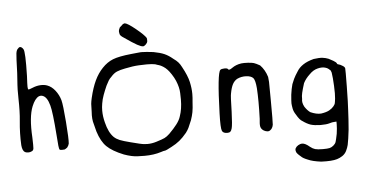

<svg xmlns="http://www.w3.org/2000/svg" viewBox="-59 -851 2275 1186"><g transform="rotate(-5 1078.0 -258.0)"><path d="M83 -640.6Q87.9 -646.5 92.8 -647.5Q105.5 -648.4 115.2 -631.8Q126 -616.2 122.1 -465.8Q119.1 -413.1 119.6 -398.4Q120.1 -383.8 124 -381.8Q127.9 -380.9 151.4 -390.6Q174.8 -400.4 198.7 -401.9Q222.7 -403.3 241.2 -396.5Q268.6 -386.7 290 -359.4Q311.5 -332 321.3 -297.9Q329.1 -268.6 337.4 -162.1Q345.7 -55.7 342.8 -27.3Q339.8 -14.6 331.1 -3.9Q321.3 3.9 314.5 6.8Q306.6 7.8 296.9 7.8Q287.1 7.8 283.2 4.9Q277.3 -1 272.5 -84Q261.7 -230.5 250 -271.5Q235.4 -326.2 207 -335Q196.3 -338.9 183.6 -334Q159.2 -322.3 140.6 -276.4Q114.3 -211.9 122.1 -84Q124 -30.3 122.6 -16.6Q121.1 -2.9 109.4 1Q100.6 5.9 87.9 5.4Q75.2 4.9 68.4 1Q52.7 -8.8 49.8 -43Q45.9 -116.2 53.7 -193.4Q59.6 -250 57.6 -331.1Q56.6 -398.4 58.6 -416Q60.5 -435.5 63.5 -489.3Q66.4 -588.9 69.3 -610.8Q72.3 -632.8 83 -640.6Z M501 -211.9Q501 -243.2 502.4 -259.3Q503.9 -275.4 508.8 -295.9Q523.4 -358.4 543.9 -401.9Q564.5 -445.3 593.8 -475.6Q624 -507.8 661.1 -522.5Q698.2 -537.1 774.4 -544.9Q796.9 -546.9 813 -548.8Q829.1 -550.8 834 -550.8H842.8Q852.5 -550.8 871.6 -549.3Q890.6 -547.9 913.1 -544.9Q955.1 -537.1 980.5 -525.9Q1005.9 -514.6 1031.2 -493.2Q1050.8 -479.5 1061.5 -467.3Q1072.3 -455.1 1081.1 -437.5Q1112.3 -380.9 1121.1 -340.8Q1129.9 -300.8 1129.9 -266.6Q1129.9 -243.2 1127 -216.8Q1125 -176.8 1120.6 -153.8Q1116.2 -130.9 1107.4 -105.5Q1094.7 -74.2 1087.9 -60.1Q1081.1 -45.9 1069.3 -30.3Q1045.9 -2 1024.4 15.6Q1002.9 33.2 972.7 48.8Q956.1 57.6 944.8 63Q933.6 68.4 928.7 68.4Q925.8 68.4 920.4 69.8Q915 71.3 906.2 74.2Q860.4 88.9 803.7 88.9Q796.9 88.9 760.7 87.9Q724.6 86.9 675.8 69.3Q605.5 41 572.3 8.3Q539.1 -24.4 519.5 -86.9Q506.8 -132.8 503.4 -149.4Q500 -166 500 -188.5Q500 -199.2 501 -211.9ZM576.2 -138.7Q591.8 -74.2 623 -43.9Q637.7 -30.3 658.2 -22Q678.7 -13.7 724.6 -2Q791 15.6 807.6 16.6Q824.2 17.6 828.1 17.6Q854.5 17.6 882.8 8.8Q920.9 -2.9 935.1 -9.8Q949.2 -16.6 966.8 -33.2Q996.1 -62.5 1015.1 -87.4Q1034.2 -112.3 1041 -135.7Q1056.6 -179.7 1056.6 -238.3Q1056.6 -243.2 1055.7 -278.3Q1054.7 -313.5 1037.1 -355.5Q1028.3 -376 1014.2 -397.5Q1000 -418.9 990.2 -428.7Q979.5 -440.4 965.3 -449.2Q951.2 -458 941.4 -460.9Q938.5 -460.9 931.2 -463.9Q923.8 -466.8 917 -468.8Q898.4 -472.7 865.2 -472.7Q851.6 -472.7 815.9 -471.2Q780.3 -469.7 729.5 -459Q698.2 -453.1 678.7 -444.8Q659.2 -436.5 641.6 -416Q629.9 -405.3 623 -394Q616.2 -382.8 606.4 -363.3Q593.8 -335 584 -308.1Q574.2 -281.2 570.3 -255.9Q566.4 -234.4 566.4 -211.9Q566.4 -176.8 576.2 -138.7ZM719.7 -714.8Q724.6 -718.8 730 -723.6Q735.4 -728.5 740.2 -733.4Q742.2 -734.4 746.6 -735.8Q751 -737.3 752 -737.3Q770.5 -734.4 818.8 -694.8Q867.2 -655.3 879.9 -634.8Q880.9 -628.9 880.9 -624V-615.2Q879.9 -605.5 871.1 -596.7Q862.3 -587.9 855.5 -585.9H851.6Q840.8 -585.9 816.4 -599.1Q792 -612.3 737.3 -650.4Q716.8 -663.1 714.4 -673.8Q711.9 -684.6 711.9 -688.5Q711.9 -701.2 719.7 -714.8Z M1447.3 -427.7Q1462.9 -429.7 1488.3 -428.2Q1513.7 -426.8 1525.4 -422.9Q1538.1 -418.9 1562.5 -405.3Q1591.8 -375 1605.5 -330.1L1608.4 -298.8L1609.4 -188.5Q1610.4 -46.9 1608.4 -33.2Q1606.4 -19.5 1597.7 -7.8Q1586.9 2.9 1581.1 3.9Q1573.2 5.9 1561 2Q1548.8 -2 1542 -8.8Q1532.2 -17.6 1529.8 -30.8Q1527.3 -43.9 1531.2 -77.1Q1535.2 -191.4 1530.3 -266.6Q1526.4 -315.4 1514.6 -330.1Q1501 -344.7 1470.7 -346.2Q1440.4 -347.7 1414.1 -335Q1396.5 -325.2 1385.7 -305.2Q1375 -285.2 1368.2 -248Q1364.3 -233.4 1362.3 -135.7Q1359.4 -53.7 1353.5 -33.2Q1349.6 -18.6 1343.3 -13.2Q1336.9 -7.8 1324.2 -7.8Q1298.8 -7.8 1292 -23.4Q1284.2 -40 1287.1 -131.8Q1294.9 -380.9 1315.4 -399.4Q1322.3 -405.3 1340.8 -405.8Q1359.4 -406.2 1363.3 -399.4Q1368.2 -389.6 1389.6 -405.3Q1414.1 -422.9 1447.3 -427.7Z M1895.5 -416Q1930.7 -420.9 1950.7 -418.5Q1970.7 -416 1987.3 -409.2Q1998 -404.3 2015.6 -394Q2033.2 -383.8 2036.1 -376Q2038.1 -370.1 2045.9 -369.1Q2053.7 -368.2 2069.3 -358.4Q2083 -350.6 2084.5 -341.3Q2085.9 -332 2084.5 -227.5Q2083 -123 2080.1 -81.1Q2078.1 -37.1 2077.1 -25.4Q2075.2 8.8 2072.3 38.1Q2068.4 73.2 2065.4 91.8Q2062.5 110.4 2058.6 130.9Q2054.7 147.5 2044.9 168Q2035.2 186.5 2018.6 197.3Q2002 208 1985.4 212.9Q1954.1 222.7 1886.7 219.7Q1833 212.9 1805.7 200.2Q1775.4 188.5 1764.6 176.8Q1737.3 154.3 1736.3 143.6Q1732.4 130.9 1737.3 123Q1742.2 113.3 1754.4 106Q1766.6 98.6 1779.3 98.6Q1797.9 98.6 1825.2 122.1Q1840.8 134.8 1856 139.2Q1871.1 143.6 1904.3 143.6Q1933.6 143.6 1945.8 140.6Q1958 137.7 1969.7 127.9Q1981.4 118.2 1985.4 106.9Q1989.3 95.7 1997.1 56.6Q2002 22.5 2002 0V-18.6L1989.3 -17.6Q1976.6 -17.6 1958 -11.7Q1939.5 -5.9 1902.3 -5.9Q1864.3 -6.8 1841.8 -13.7Q1818.4 -21.5 1793 -40Q1776.4 -47.9 1755.9 -84Q1743.2 -102.5 1739.3 -122.1Q1735.4 -143.6 1734.9 -154.3Q1734.4 -165 1738.3 -208Q1743.2 -245.1 1751 -272.5Q1757.8 -288.1 1764.6 -304.7Q1773.4 -323.2 1791 -349.6Q1803.7 -371.1 1829.1 -388.2Q1854.5 -405.3 1895.5 -416ZM1961.9 -356.4Q1942.4 -362.3 1915 -355.5Q1886.7 -348.6 1863.3 -324.2Q1836.9 -299.8 1823.2 -272.5Q1811.5 -235.4 1806.6 -213.9Q1801.8 -194.3 1802.7 -175.8Q1797.9 -154.3 1812.5 -127Q1828.1 -103.5 1845.7 -90.8Q1882.8 -74.2 1912.1 -76.2Q1945.3 -81.1 1963.4 -91.3Q1981.4 -101.6 1990.7 -113.3Q2000 -125 2001 -129.9Q2002.9 -135.7 2005.9 -161.1Q2008.8 -187.5 2006.3 -239.7Q2003.9 -292 1999 -322.3Q1997.1 -330.1 1994.1 -335.9Q1990.2 -339.8 1981.9 -346.7Q1973.6 -353.5 1961.9 -356.4Z"/></g></svg>

Font: JasonHandwriting4
Style: Regular
Weight: 400
Version: Version 1.01.21